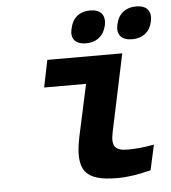

<svg xmlns="http://www.w3.org/2000/svg" viewBox="-51 -733 702 789"><g transform="rotate(-5 300.0 -339.0)"><path d="M454 -104C401 -104 386 -124 399 -183L466 -500H157L134 -388H307L261 -176C231 -34 270 9 402 9C445 9 487 2 540 -11L563 -115C520 -107 488 -104 454 -104ZM267 -618C258 -579 277 -554 322 -554C366 -554 395 -579 404 -618L405 -621C413 -662 394 -687 350 -687C305 -687 276 -662 268 -621ZM456 -618C448 -579 467 -554 512 -554C556 -554 586 -579 594 -618L595 -621C603 -662 584 -687 540 -687C495 -687 465 -662 457 -621Z"/></g></svg>

Font: LT Wave Mono Bold
Style: Italic
Weight: 700
Designer: Daniel Lyons
Version: Version 2.5 (Glyphs App)